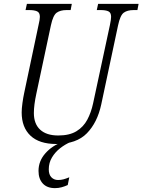

<svg xmlns="http://www.w3.org/2000/svg" viewBox="-20 -734 736 992"><path d="M271 10Q183 10 137.5 -33Q92 -76 92 -153Q92 -173 96 -202Q100 -231 105 -254L179 -604Q186 -633 186 -647Q186 -669 171.5 -675.5Q157 -682 131 -682H112L119 -714H351L345 -682H324Q292 -682 273 -668.5Q254 -655 243 -603L168 -251Q155 -191 155 -150Q155 -94 187.5 -64Q220 -34 281 -34Q339 -34 375 -56Q411 -78 431 -115.5Q451 -153 461 -200L548 -605Q554 -634 554 -647Q554 -669 540 -675.5Q526 -682 500 -682H480L487 -714H696L690 -682H671Q638 -682 619.5 -668.5Q601 -655 590 -603L503 -194Q483 -101 429 -45.5Q375 10 271 10ZM264 238Q223 238 201 214Q179 190 179 149Q179 98 214.5 58Q250 18 302 0H344Q316 12 290.5 32Q265 52 248.5 79.5Q232 107 232 141Q232 168 245.5 182Q259 196 280 196Q295 196 308 192.5Q321 189 338 182L330 222Q315 229 298.5 233.5Q282 238 264 238Z"/></svg>

Font: Noto Serif Condensed Light
Style: Italic
Weight: 300
Width: 3
Italic angle: -12°
Designer: Monotype Design Team
Foundry: Monotype Imaging Inc.
Version: Version 2.014; ttfautohint (v1.8.4.7-5d5b)